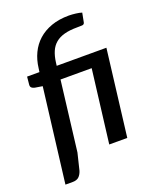

<svg xmlns="http://www.w3.org/2000/svg" viewBox="-157 -832 862 1051"><g transform="rotate(-20 274.0 -307.0)"><path d="M217 -503H506.5L445 0H340L392.5 -425.5H211L161.5 -18.5L137.5 80Q130.5 101.5 117.8 113Q105 124.5 82 124.5H39.5L107 -424.5L63.5 -431.5Q51.5 -434 45.2 -440Q39 -446 40 -457.5L44.5 -503H116.5L119.5 -524.5Q125 -571.5 143.8 -610.8Q162.5 -650 194.2 -678.5Q226 -707 270.8 -723Q315.5 -739 373.5 -739Q382.5 -739 392.8 -738.2Q403 -737.5 413 -736.2Q423 -735 432 -733.2Q441 -731.5 448 -729L437.5 -675Q435 -664 423.2 -663.2Q411.5 -662.5 393.5 -662.5Q350 -662.5 319 -654Q288 -645.5 267.5 -628.2Q247 -611 235.5 -584.5Q224 -558 219.5 -522.5Z"/></g></svg>

Font: Lato Semibold
Style: Italic
Weight: 600
Italic angle: -7°
Designer: Lukasz Dziedzic
Foundry: tyPoland Lukasz Dziedzic
Version: Version 2.006; 2014-01-15